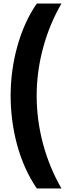

<svg xmlns="http://www.w3.org/2000/svg" viewBox="-20 -886 395 1084"><path d="M40 -347C40 -158 89 35 188 178H327C237 22 187 -160 187 -346C187 -532 240 -717 327 -866H188C92 -730 40 -532 40 -347Z"/></svg>

Font: Noto Sans Malayalam UI ExtraBold
Style: Regular
Weight: 800
Designer: Jelle Bosma - Monotype Design Team
Foundry: Monotype Imaging Inc.
Version: Version 2.104